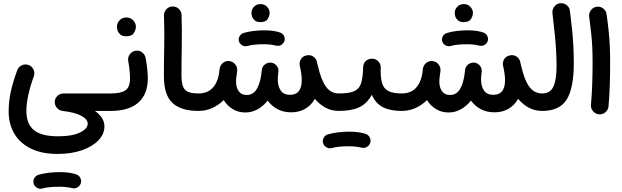

<svg xmlns="http://www.w3.org/2000/svg" viewBox="-20 -667 3927 1212"><path d="M34.7 37.1Q34.7 -28.8 48.6 -90.6Q62.5 -152.3 88.9 -223.6Q96.7 -245.1 117.7 -254.9Q138.7 -264.6 160.2 -256.8Q181.6 -249 191.4 -228Q201.2 -207 193.4 -185.5Q170.9 -123.5 158.7 -67.9Q146.5 -12.2 146.5 34.2Q146.5 114.3 193.6 153.8Q240.7 193.4 347.2 193.4Q436 193.4 484.9 169.4Q533.7 145.5 533.7 113.8Q533.7 86.4 494.1 64.5Q454.6 42.5 374.5 33.2Q355 30.8 341.3 16.1Q327.6 1.5 325.7 -18.1Q323.7 -42 340.6 -59.6Q357.4 -77.1 381.3 -77.1H678.7Q701.7 -77.1 717.8 -61Q733.9 -44.9 733.9 -22Q733.9 0.5 717.8 16.8Q701.7 33.2 678.7 33.2H579.6Q639.2 75.7 639.2 130.9Q639.2 178.7 601.8 218.3Q564.5 257.8 497.8 281.2Q431.2 304.7 342.8 304.7Q244.1 304.7 175.3 271Q106.4 237.3 70.6 177Q34.7 116.7 34.7 37.1ZM192.4 492.2Q187.5 474.6 196 458.5Q204.6 442.4 222.7 436.5Q250 428.2 285.9 423.8Q321.8 419.4 356.9 419.4Q391.6 419.4 419.7 423.8Q447.8 428.2 467.3 436Q485.4 445.8 490.5 465.3Q495.6 484.9 484.4 501.5Q475.1 514.6 461.9 519.3Q448.7 523.9 434.6 520.5Q420.4 516.6 399.2 514.2Q377.9 511.7 356.9 511.7Q323.7 511.7 295.2 514.4Q266.6 517.1 248 522.9Q230.5 527.8 214.1 518.6Q197.8 509.3 192.4 492.2Z M623.5 -22Q623.5 -44.9 639.9 -61Q656.2 -77.1 678.7 -77.1Q744.1 -77.1 772.5 -97.2Q800.8 -117.2 800.8 -172.9Q800.8 -192.4 797.9 -222.9Q794.9 -253.4 789.1 -284.2Q786.1 -306.6 800 -325Q814 -343.3 836.4 -346.7Q859.4 -350.1 877.4 -336.2Q895.5 -322.3 899.4 -299.8Q906.2 -263.7 909.7 -230.5Q913.1 -197.3 913.1 -172.4Q913.1 -72.3 853.3 -19.5Q793.5 33.2 678.7 33.2Q656.2 33.2 639.9 16.8Q623.5 0.5 623.5 -22ZM718.3 -499Q718.3 -521 734.6 -538.8Q751 -556.6 776.9 -556.6Q795.4 -556.6 808.1 -548.8Q820.8 -541 828.1 -529.8Q837.9 -513.7 837.9 -498.5Q837.9 -480.5 825.4 -459.2Q813 -438 777.3 -438Q752.9 -438 740.5 -448.5Q728 -459 722.7 -472.7Q718.3 -485.4 718.3 -499Z M1014.6 -187Q1014.6 -280.8 1016.6 -371.6Q1018.6 -462.4 1015.1 -568.4Q1014.6 -591.3 1030.3 -608.4Q1045.9 -625.5 1068.4 -626Q1091.3 -627 1108.4 -611.3Q1125.5 -595.7 1126 -572.8Q1129.4 -468.3 1127.4 -376.2Q1125.5 -284.2 1125.5 -188.5Q1125.5 -126 1147 -101.6Q1168.5 -77.1 1231.9 -77.1H1232.4Q1255.4 -77.1 1271.5 -61Q1287.6 -44.9 1287.6 -22Q1287.6 0.5 1271.5 16.8Q1255.4 33.2 1232.4 33.2H1231.9Q1124 33.2 1069.3 -16.6Q1014.6 -66.4 1014.6 -187Z M1177.2 -22Q1177.2 -44.9 1193.4 -61Q1209.5 -77.1 1232.4 -77.1Q1287.1 -77.1 1319.1 -108.9Q1351.1 -140.6 1361.8 -197.3Q1363.8 -211.4 1366.7 -234.4Q1370.6 -257.3 1388.9 -271Q1407.2 -284.7 1429.7 -281.2Q1452.1 -277.8 1466.1 -259.3Q1480 -240.7 1477.1 -217.8Q1476.6 -213.9 1476.1 -210.9Q1475.1 -203.6 1474.1 -196.3Q1471.7 -179.7 1470.9 -169.9Q1470.2 -160.2 1470.2 -150.9Q1470.2 -113.3 1487.5 -90.3Q1504.9 -67.4 1537.1 -67.4Q1575.7 -67.4 1597.9 -100.3Q1620.1 -133.3 1629.4 -197.8Q1630.4 -209.5 1632.3 -222.2V-224.1Q1634.8 -250 1657.2 -263.7Q1657.2 -264.2 1657.7 -264.2Q1657.7 -264.2 1658.2 -264.2Q1674.3 -273.9 1692.9 -271.5Q1710 -269 1722.2 -256.8Q1734.4 -244.6 1737.3 -228.5Q1737.3 -228 1737.3 -227.5Q1737.3 -227.5 1737.3 -227.1Q1738.3 -220.7 1737.8 -214.4Q1736.3 -201.2 1734.4 -188.5Q1733.4 -176.8 1733.4 -166.5Q1733.4 -123 1752 -95.7Q1770.5 -68.4 1811 -68.4Q1848.6 -68.4 1866.7 -92.3Q1884.8 -116.2 1884.8 -159.2Q1884.8 -180.7 1881.6 -203.4Q1878.4 -226.1 1872.6 -251Q1869.1 -264.2 1873 -277.8Q1881.8 -310.1 1914.1 -316.9Q1936 -323.2 1956.1 -310.8Q1976.1 -298.3 1981 -275.9Q1981.4 -272.9 1981.9 -270.5Q1984.4 -260.7 1986.3 -252.4Q2007.3 -160.6 2038.3 -118.9Q2069.3 -77.1 2119.1 -77.1H2119.6Q2142.6 -77.1 2158.7 -61Q2174.8 -44.9 2174.8 -22Q2174.8 0.5 2158.7 16.8Q2142.6 33.2 2119.6 33.2H2119.1Q2072.8 33.2 2035.2 12.9Q1997.6 -7.3 1967.3 -43Q1945.3 -2.9 1907.2 19.5Q1869.1 42 1817.9 42Q1770 42 1732.4 22.5Q1694.8 2.9 1669.9 -32.2Q1642.1 2.9 1606.2 22.9Q1570.3 43 1528.3 43Q1484.4 43 1449.2 21.7Q1414.1 0.5 1392.1 -35.2Q1360.8 -3.9 1320.3 14.6Q1279.8 33.2 1232.4 33.2Q1210 33.2 1193.6 16.8Q1177.2 0.5 1177.2 -22ZM1567.4 -585.9Q1567.4 -607.4 1583.3 -624.3Q1599.1 -641.1 1624 -641.1Q1641.6 -641.1 1653.8 -633.8Q1666 -626.5 1672.9 -615.2Q1682.1 -601.6 1682.1 -585.4Q1682.1 -567.9 1670.2 -547.6Q1658.2 -527.3 1624.5 -527.3Q1601.1 -527.3 1589.1 -537.4Q1577.1 -547.4 1571.8 -560.5Q1567.4 -573.2 1567.4 -585.9ZM1488.3 -405.8Q1483.4 -422.4 1491.9 -437.7Q1500.5 -453.1 1517.1 -458.5Q1543 -466.8 1578.1 -471.2Q1613.3 -475.6 1647.5 -475.6Q1713.9 -475.6 1753.9 -459.5Q1771 -450.2 1775.9 -431.4Q1780.8 -412.6 1770 -397Q1752 -372.6 1722.2 -378.9Q1708.5 -382.8 1688 -385.3Q1667.5 -387.7 1647.5 -387.7Q1614.7 -387.7 1586.9 -385Q1559.1 -382.3 1541.5 -376.5Q1524.9 -372.1 1509.3 -380.9Q1493.7 -389.6 1488.3 -405.8Z M2064 -22Q2064 -44.9 2080.6 -61Q2097.2 -77.1 2119.6 -77.1Q2186 -77.1 2218 -92.5Q2250 -107.9 2260.5 -144.5Q2271 -181.2 2272.5 -243.7Q2273.9 -269.5 2291.3 -283.7Q2308.6 -297.9 2332 -296.4Q2355 -294.9 2370.1 -277.6Q2385.3 -260.3 2383.3 -237.8Q2381.3 -178.7 2391.4 -143.6Q2401.4 -108.4 2430.7 -92.8Q2460 -77.1 2515.1 -77.1H2515.6Q2538.6 -77.1 2554.7 -61Q2570.8 -44.9 2570.8 -22Q2570.8 0.5 2554.7 16.8Q2538.6 33.2 2515.6 33.2H2515.1Q2443.8 33.2 2397.7 10Q2351.6 -13.2 2327.1 -68.8Q2295.4 -11.2 2245.8 11Q2196.3 33.2 2119.6 33.2Q2097.2 33.2 2080.6 16.8Q2064 0.5 2064 -22ZM2019.5 236.8Q2014.6 219.2 2023.2 203.1Q2031.7 187 2049.8 181.2Q2077.1 172.9 2113 168.5Q2148.9 164.1 2184.1 164.1Q2218.8 164.1 2246.8 168.5Q2274.9 172.9 2294.4 180.7Q2312.5 190.4 2317.6 210Q2322.8 229.5 2311.5 246.1Q2302.2 259.3 2289.1 263.9Q2275.9 268.6 2261.7 265.1Q2247.6 261.2 2226.3 258.8Q2205.1 256.3 2184.1 256.3Q2150.9 256.3 2122.3 259Q2093.8 261.7 2075.2 267.6Q2057.6 272.5 2041.3 263.2Q2024.9 253.9 2019.5 236.8Z M2460.4 -22Q2460.4 -44.9 2476.6 -61Q2492.7 -77.1 2515.6 -77.1Q2570.3 -77.1 2602.3 -108.9Q2634.3 -140.6 2645 -197.3Q2647 -211.4 2649.9 -234.4Q2653.8 -257.3 2672.1 -271Q2690.4 -284.7 2712.9 -281.2Q2735.4 -277.8 2749.3 -259.3Q2763.2 -240.7 2760.3 -217.8Q2759.8 -213.9 2759.3 -210.9Q2758.3 -203.6 2757.3 -196.3Q2754.9 -179.7 2754.2 -169.9Q2753.4 -160.2 2753.4 -150.9Q2753.4 -113.3 2770.8 -90.3Q2788.1 -67.4 2820.3 -67.4Q2858.9 -67.4 2881.1 -100.3Q2903.3 -133.3 2912.6 -197.8Q2913.6 -209.5 2915.5 -222.2V-224.1Q2918 -250 2940.4 -263.7Q2940.4 -264.2 2940.9 -264.2Q2940.9 -264.2 2941.4 -264.2Q2957.5 -273.9 2976.1 -271.5Q2993.2 -269 3005.4 -256.8Q3017.6 -244.6 3020.5 -228.5Q3020.5 -228 3020.5 -227.5Q3020.5 -227.5 3020.5 -227.1Q3021.5 -220.7 3021 -214.4Q3019.5 -201.2 3017.6 -188.5Q3016.6 -176.8 3016.6 -166.5Q3016.6 -123 3035.2 -95.7Q3053.7 -68.4 3094.2 -68.4Q3131.8 -68.4 3149.9 -92.3Q3168 -116.2 3168 -159.2Q3168 -180.7 3164.8 -203.4Q3161.6 -226.1 3155.8 -251Q3152.3 -264.2 3156.2 -277.8Q3165 -310.1 3197.3 -316.9Q3219.2 -323.2 3239.3 -310.8Q3259.3 -298.3 3264.2 -275.9Q3264.6 -272.9 3265.1 -270.5Q3267.6 -260.7 3269.5 -252.4Q3290.5 -160.6 3321.5 -118.9Q3352.5 -77.1 3402.3 -77.1H3402.8Q3425.8 -77.1 3441.9 -61Q3458 -44.9 3458 -22Q3458 0.5 3441.9 16.8Q3425.8 33.2 3402.8 33.2H3402.3Q3356 33.2 3318.4 12.9Q3280.8 -7.3 3250.5 -43Q3228.5 -2.9 3190.4 19.5Q3152.3 42 3101.1 42Q3053.2 42 3015.6 22.5Q2978 2.9 2953.1 -32.2Q2925.3 2.9 2889.4 22.9Q2853.5 43 2811.5 43Q2767.6 43 2732.4 21.7Q2697.3 0.5 2675.3 -35.2Q2644 -3.9 2603.5 14.6Q2563 33.2 2515.6 33.2Q2493.2 33.2 2476.8 16.8Q2460.4 0.5 2460.4 -22ZM2850.6 -585.9Q2850.6 -607.4 2866.5 -624.3Q2882.3 -641.1 2907.2 -641.1Q2924.8 -641.1 2937 -633.8Q2949.2 -626.5 2956.1 -615.2Q2965.3 -601.6 2965.3 -585.4Q2965.3 -567.9 2953.4 -547.6Q2941.4 -527.3 2907.7 -527.3Q2884.3 -527.3 2872.3 -537.4Q2860.4 -547.4 2855 -560.5Q2850.6 -573.2 2850.6 -585.9ZM2771.5 -405.8Q2766.6 -422.4 2775.1 -437.7Q2783.7 -453.1 2800.3 -458.5Q2826.2 -466.8 2861.3 -471.2Q2896.5 -475.6 2930.7 -475.6Q2997.1 -475.6 3037.1 -459.5Q3054.2 -450.2 3059.1 -431.4Q3064 -412.6 3053.2 -397Q3035.2 -372.6 3005.4 -378.9Q2991.7 -382.8 2971.2 -385.3Q2950.7 -387.7 2930.7 -387.7Q2897.9 -387.7 2870.1 -385Q2842.3 -382.3 2824.7 -376.5Q2808.1 -372.1 2792.5 -380.9Q2776.9 -389.6 2771.5 -405.8Z M3347.7 -22Q3347.7 -44.9 3364 -61Q3380.4 -77.1 3402.8 -77.1Q3453.6 -77.1 3473.4 -120.4Q3493.2 -163.6 3493.2 -249Q3493.2 -294.9 3490.7 -340.8Q3488.3 -386.7 3482.7 -444.6Q3477.1 -502.4 3467.3 -584Q3464.8 -606.4 3478.8 -625Q3492.7 -643.6 3515.1 -646.5Q3537.6 -649.4 3556.2 -635.5Q3574.7 -621.6 3577.6 -598.6Q3586.4 -529.8 3591.8 -475.1Q3597.2 -420.4 3599.6 -371.1Q3602.1 -321.8 3602.1 -268.6Q3602.1 -111.3 3557.4 -39.1Q3512.7 33.2 3402.8 33.2Q3380.4 33.2 3364 16.8Q3347.7 0.5 3347.7 -22Z M3699.2 -562Q3696.3 -584.5 3710.4 -603Q3724.6 -621.6 3747.1 -624.5Q3769.5 -627.4 3787.8 -613.5Q3806.2 -599.6 3809.1 -576.7Q3817.9 -513.7 3822.8 -465.1Q3827.6 -416.5 3829.6 -369.9Q3831.5 -323.2 3831.5 -265.1Q3831.5 -197.3 3829.1 -127Q3826.7 -56.6 3821.3 3.9Q3819.3 26.4 3801.8 41.5Q3784.2 56.6 3761.2 54.7Q3738.8 52.7 3723.6 35.2Q3708.5 17.6 3710.4 -4.9Q3715.8 -65.4 3718.3 -135Q3720.7 -204.6 3720.7 -270.5Q3720.7 -324.7 3718.8 -366.9Q3716.8 -409.2 3712.2 -454.3Q3707.5 -499.5 3699.2 -562Z"/></svg>

Font: Mikhak SemiBold
Style: Regular
Weight: 600
Designer: Amin Abedi
Version: Version 3.3